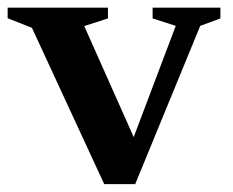

<svg xmlns="http://www.w3.org/2000/svg" viewBox="-24 -464 595 490"><path d="M487 -398 321 6H242L57.5 -393L-4.5 -417.5V-444.5H251.5V-417L191 -397.5L332 -81L304.5 -80.5L424.5 -398L365.5 -417V-444.5H538.5V-417Z"/></svg>

Font: Newsreader 16pt 16pt SemiBold
Style: Regular
Weight: 600
Version: Version 1.003